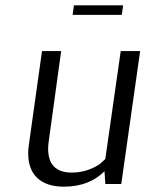

<svg xmlns="http://www.w3.org/2000/svg" viewBox="-20 -692 550 722"><path d="M438 -636H253L258 -672H443ZM436 0H376L373 -48Q315 10 220 10Q156 10 121 -22Q86 -54 86 -116Q86 -133 89 -151L138 -500H210L164 -166Q161 -148 161 -133Q161 -43 250 -43Q286 -43 317.5 -55.5Q349 -68 362 -81L376 -94L434 -500H507Z"/></svg>

Font: Arsenal
Style: Italic
Weight: 400
Italic angle: -9.10001°
Designer: Andrij Shevchenko
Foundry: Stairsfor
Version: Version 2.001;PS 002.001;hotconv 1.0.88;makeotf.lib2.5.64775